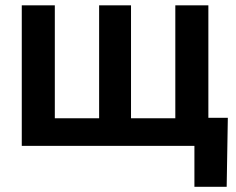

<svg xmlns="http://www.w3.org/2000/svg" viewBox="-20 -556 900 732"><path d="M63 -535.6H189V-105H357.9V-535.6H479.5V-105H648.4V-535.6H774.4V0H63ZM721.2 156.2V0H681.2V-106.9H848.6L844.2 156.2Z"/></svg>

Font: Inter 20pt SemiBold
Style: Regular
Weight: 600
Version: Version 4.001;git-66647c0bb